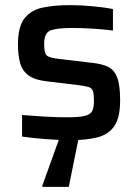

<svg xmlns="http://www.w3.org/2000/svg" viewBox="-20 -538 538 748"><path d="M257 8Q212 8 158.5 4Q105 0 66 -6V-90Q100 -87 149.5 -84Q199 -81 242 -81Q290 -81 312 -87Q334 -93 340 -107Q346 -121 346 -145Q346 -171 342 -183Q338 -195 325 -199Q312 -203 288 -206L164 -221Q116 -226 91.5 -244Q67 -262 58.5 -292Q50 -322 50 -366Q50 -434 75.5 -466.5Q101 -499 146.5 -508.5Q192 -518 253 -518Q295 -518 342 -513.5Q389 -509 420 -503V-419Q383 -424 340 -426.5Q297 -429 260 -429Q204 -429 178 -420Q152 -411 152 -367Q152 -332 161.5 -322.5Q171 -313 206 -309L340 -293Q378 -289 401.5 -277.5Q425 -266 436.5 -236Q448 -206 448 -147Q448 -80 425.5 -47Q403 -14 360 -3Q317 8 257 8ZM145 190V185L218 -18H289V-13L248 190Z"/></svg>

Font: Saira Medium
Style: Regular
Weight: 500
Designer: Hector Gatti with collaboration of the Omnibus-Type team
Foundry: Omnibus-Type
Version: Version 1.100; ttfautohint (v1.8.3)